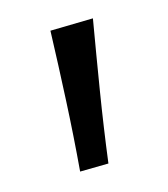

<svg xmlns="http://www.w3.org/2000/svg" viewBox="-60 -190 358 408"><g transform="rotate(-15 118.5 14.0)"><path d="M69 167Q75.5 89.5 79.2 13.2Q83 -63 85.5 -138.5L179.5 -140.5Q166.5 -65 154 11.8Q141.5 88.5 131.5 166Z"/></g></svg>

Font: Heraclito
Style: Regular
Weight: 400
Designer: Kostas Bartsokas (font) & Cristiano Sobral (main changes)
Foundry: Kostas Bartsokas (font) & Cristiano Sobral (main changes)
Version: Version 1.00;July 8, 2020;FontCreator 13.0.0.2655 64-bit